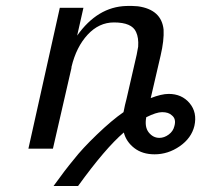

<svg xmlns="http://www.w3.org/2000/svg" viewBox="-20 -497 673 642"><path d="M75 0 180 -471H259L238 -378Q306 -474 402 -477Q417 -478 441 -476Q520 -465 527 -398Q529 -362 517 -311L484 -169Q520 -183 544 -183Q588 -183 614 -152Q640 -121 630 -76Q620 -35 581 -8Q542 19 497 19Q456 19 429 -2Q402 -23 394 -54Q332 -1 241 125H159Q197 72 227 36Q255 0 304.5 -47.5Q354 -95 393 -122Q398 -148 403 -166L437 -314Q441 -336 442 -341Q444 -371 435 -390Q421 -422 361 -422Q311 -422 273 -381Q235 -340 219 -273V-270L157 0ZM469 -105Q463 -72 477.5 -54Q492 -36 513 -36Q529 -36 544 -47Q559 -58 563 -75Q570 -99 555 -111Q544 -122 522 -122Q503 -122 469 -105Z"/></svg>

Font: Coval
Style: Light Italic
Weight: 300
Foundry: Context Ltd
Version: Version 001.000